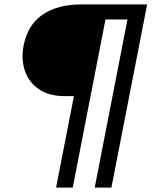

<svg xmlns="http://www.w3.org/2000/svg" viewBox="-20 -720 688 870"><path d="M234.1 130 314.9 -284.4H273.2Q203.3 -284.4 157.3 -315.2Q111.4 -345.9 93.3 -397.9Q75.2 -449.8 86.7 -512.3Q105.2 -607.9 173.3 -653.9Q241.5 -700 347.9 -700H646.8L484.8 130H409.2L557.6 -631.8H458L309.6 130Z"/></svg>

Font: REM Medium
Style: Italic
Weight: 500
Italic angle: -11°
Designer: Octavio Pardo
Foundry: Ashler Design
Version: Version 1.005;gftools[0.9.28]